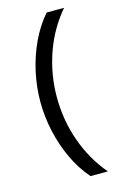

<svg xmlns="http://www.w3.org/2000/svg" viewBox="-129 -798 629 975"><g transform="rotate(-15 185.0 -310.0)"><path d="M220.5 120Q172.5 65 139.5 -5.5Q106.5 -76 89.2 -154Q72 -232 72 -310Q72 -388 89.2 -466Q106.5 -544 139.5 -614.5Q172.5 -685 220.5 -740H312Q237.5 -653 198.2 -541.5Q159 -430 159 -310Q159 -190.5 198.2 -79Q237.5 32.5 312 120Z"/></g></svg>

Font: Encode Sans SC Expanded
Style: Regular
Weight: 400
Width: 7
Designer: Multiple Designers
Foundry: Impallari Type
Version: Version 3.002